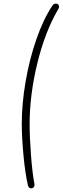

<svg xmlns="http://www.w3.org/2000/svg" viewBox="-20 -871 351 1076"><path d="M102 -176Q102 -289 123.5 -414Q145 -539 184 -651.5Q223 -764 274 -840Q282 -851 293 -851Q304 -851 309 -841.5Q314 -832 306 -819Q233 -695 189.5 -517.5Q146 -340 146 -174Q146 -105 153.5 -3.5Q161 98 173 160Q175 173 167 180Q159 187 149 183.5Q139 180 136 165Q121 101 111.5 -1.5Q102 -104 102 -176Z"/></svg>

Font: SN Pro Thin
Style: Italic
Weight: 200
Italic angle: -9°
Designer: Tobias Whetton
Foundry: Supernotes
Version: Version 1.003;Glyphs 3.3 (3324)